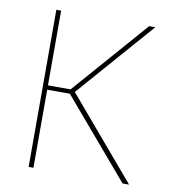

<svg xmlns="http://www.w3.org/2000/svg" viewBox="-75 -704 687 769"><g transform="rotate(10 269.0 -319.5)"><path d="M474.5 0 204 -317.5H108.5V-335H204L470 -639H495L218.5 -323L218 -333L501 0ZM92.5 0V-639H112V0Z"/></g></svg>

Font: Anek Gurmukhi Thin
Style: Regular
Weight: 250
Designer: Sarang Kulkarni (Gurmukhi), Yesha Goshar (Latin)
Foundry: Ek Type
Version: Version 1.003